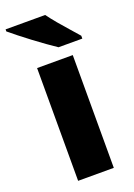

<svg xmlns="http://www.w3.org/2000/svg" viewBox="-152 -823 613 880"><g transform="rotate(-20 154.5 -383.0)"><path d="M244 0H70V-550H244ZM188 -766Q204 -744 226.5 -717Q249 -690 272 -664.5Q295 -639 311 -620V-606H195Q175 -619 148 -638.5Q121 -658 92 -679.5Q63 -701 37.5 -721.5Q12 -742 -5 -756V-766Z"/></g></svg>

Font: Noto Sans Oriya ExtraBold
Style: Regular
Weight: 800
Version: Version 2.003